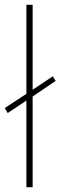

<svg xmlns="http://www.w3.org/2000/svg" viewBox="-29 -780 252 800"><path d="M81 0V-361L3 -309L-9 -330L81 -389V-760H107V-406L191 -462L203 -443L107 -378V0Z"/></svg>

Font: Noto Sans Tamil Condensed Thin
Style: Regular
Weight: 100
Width: 3
Designer: Jelle Bosma - Monotype Design Team
Foundry: Monotype Imaging Inc.
Version: Version 2.004; ttfautohint (v1.8.4.7-5d5b)